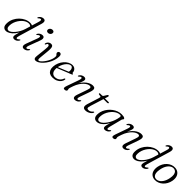

<svg xmlns="http://www.w3.org/2000/svg" viewBox="409 -2316 3923 3923"><g transform="rotate(45 2370.5 -354.5)"><path d="M540 -608 393 -114.5Q384.5 -86 383.2 -69.2Q382 -52.5 386.5 -45.5Q391 -38.5 401 -38.5Q410 -38.5 420.5 -44.5Q431 -50.5 446.5 -65.5Q453.5 -72 458 -74.2Q462.5 -76.5 467 -74.5Q471.5 -72.5 471 -66.8Q470.5 -61 466.5 -52.5Q456 -33.5 439.8 -19.8Q423.5 -6 404.5 1.5Q385.5 9 366 9Q342.5 9 329.2 -3Q316 -15 316 -38.5Q316 -52.5 320.8 -73.8Q325.5 -95 336.5 -132Q347.5 -169 366 -229L377.5 -223Q341.5 -147.5 298.5 -95.8Q255.5 -44 211.2 -17.5Q167 9 126.5 9Q80 9 53 -23.5Q26 -56 31.5 -130.5Q36 -196.5 65.2 -256.2Q94.5 -316 141.5 -362.2Q188.5 -408.5 245.5 -435.2Q302.5 -462 361.5 -462Q389 -462 409.2 -455.2Q429.5 -448.5 442.5 -436.5Q455.5 -424.5 461 -408L424 -393.5Q414 -413 397.2 -423Q380.5 -433 352.5 -433Q317 -433 282 -416Q247 -399 215.5 -369Q184 -339 158.8 -300Q133.5 -261 118.5 -217Q103.5 -173 101.5 -127.5Q99 -77.5 115.5 -55.8Q132 -34 159.5 -34Q184.5 -34 216 -55.8Q247.5 -77.5 279.8 -115.2Q312 -153 339.2 -201.8Q366.5 -250.5 382.5 -303.5L471 -595.5Q484 -637 479.5 -653.5Q475 -670 460.5 -670Q451.5 -670 440.8 -664Q430 -658 415 -643Q408 -636.5 403.5 -634.2Q399 -632 394.5 -634Q390 -636.5 390.5 -642.2Q391 -648 395 -656Q406 -675 422 -688.8Q438 -702.5 458 -710Q478 -717.5 498.5 -717.5Q522.5 -717.5 535.2 -705.2Q548 -693 549.5 -668.5Q551 -644 540 -608Z M674 -113.5Q659 -72.5 663 -55.8Q667 -39 681.5 -39Q690.5 -39 701 -45Q711.5 -51 727 -66.5Q734 -73 738.5 -75Q743 -77 747.5 -75.5Q752 -73 751.5 -67.2Q751 -61.5 747 -53.5Q730.5 -25 702.5 -8.2Q674.5 8.5 643 8.5Q618.5 8.5 605 -3.8Q591.5 -16 591.2 -40.5Q591 -65 604 -101L693.5 -339.5Q709 -381 705 -397.5Q701 -414 686 -414Q677.5 -414 666.8 -408.2Q656 -402.5 640.5 -387Q633.5 -380.5 629 -378.2Q624.5 -376 620 -378Q615.5 -380 616 -385.8Q616.5 -391.5 620.5 -400Q636.5 -428.5 664.5 -445.2Q692.5 -462 724 -462Q747.5 -462 760.8 -449.8Q774 -437.5 775.2 -412.8Q776.5 -388 762.5 -351ZM762.5 -572Q737.5 -572 724.2 -587.2Q711 -602.5 715 -623.5Q718 -640 728.5 -653.5Q739 -667 755 -675Q771 -683 789.5 -683Q816 -683 828.2 -668Q840.5 -653 836 -631Q834 -614.5 823.2 -601.2Q812.5 -588 797 -580Q781.5 -572 762.5 -572Z M936 -46Q936.5 -17.5 949.2 -4Q962 9.5 986 9.5Q1018.5 9.5 1056.5 -13.5Q1094.5 -36.5 1132 -76.5Q1169.5 -116.5 1200.5 -168.2Q1231.5 -220 1250.2 -278Q1269 -336 1270 -394.5Q1270.5 -429 1257.5 -445.5Q1244.5 -462 1223 -462Q1204.5 -462 1192.5 -450.5Q1180.5 -439 1180 -422.5Q1179.5 -410 1184.8 -400Q1190 -390 1200 -381.5Q1212 -371 1215.5 -363.8Q1219 -356.5 1218.5 -342.5Q1218.5 -303 1204 -260.5Q1189.5 -218 1166.8 -178.2Q1144 -138.5 1118.2 -106.2Q1092.5 -74 1069.2 -55Q1046 -36 1030 -36Q1018.5 -36 1013 -45Q1007.5 -54 1007.5 -75Q1007.5 -87.5 1009.8 -114.5Q1012 -141.5 1015.8 -175.8Q1019.5 -210 1022.8 -245.5Q1026 -281 1029 -312.2Q1032 -343.5 1032 -363.5Q1033.5 -412.5 1019.5 -436.5Q1005.5 -460.5 970 -460.5Q942.5 -460.5 922 -447Q901.5 -433.5 889.8 -414.5Q878 -395.5 876 -377Q875 -369 878 -365Q881 -361 886 -361Q891 -361 894.8 -365Q898.5 -369 902.5 -379Q908.5 -396.5 916.8 -404Q925 -411.5 936.5 -411.5Q951 -411.5 958 -397.2Q965 -383 964.5 -357.5Q964 -334 961 -300.2Q958 -266.5 954 -228.5Q950 -190.5 945.8 -154.5Q941.5 -118.5 938.8 -89.8Q936 -61 936 -46Z M1365 -205Q1365 -205 1384.2 -213Q1403.5 -221 1434.8 -233.5Q1466 -246 1502 -260.8Q1538 -275.5 1572.5 -290Q1607 -304.5 1633 -315L1624 -301Q1627.5 -310.5 1629 -322Q1630.5 -333.5 1630.5 -350.5Q1630.5 -386.5 1614 -410.5Q1597.5 -434.5 1571 -434.5Q1544 -434.5 1514.8 -414.5Q1485.5 -394.5 1460 -359.8Q1434.5 -325 1417.2 -279.2Q1400 -233.5 1396.5 -181.5Q1392 -107 1421.5 -69.8Q1451 -32.5 1502 -32.5Q1535 -32.5 1566.2 -45.5Q1597.5 -58.5 1622 -83.5Q1646.5 -108.5 1658.5 -145.5Q1663 -154 1667 -157Q1671 -160 1675.5 -160Q1681.5 -159.5 1684.8 -154.8Q1688 -150 1686 -139Q1680 -102 1652.5 -67.8Q1625 -33.5 1579 -12.2Q1533 9 1471 9Q1421 9 1387.5 -11Q1354 -31 1338 -68.8Q1322 -106.5 1325 -159.5Q1328.5 -219.5 1351.5 -273.8Q1374.5 -328 1411.5 -370.5Q1448.5 -413 1494.2 -437.8Q1540 -462.5 1588.5 -462.5Q1622.5 -462.5 1646.2 -447.8Q1670 -433 1683 -408.8Q1696 -384.5 1697 -355Q1697 -349 1700.5 -345.2Q1704 -341.5 1710 -342.5Q1717 -344 1720.5 -341.5Q1724 -339 1724 -333.5Q1724 -327.5 1718.5 -322.2Q1713 -317 1696.5 -310.5Q1677.5 -303 1646.2 -290.8Q1615 -278.5 1578.2 -263.8Q1541.5 -249 1504.5 -234Q1467.5 -219 1436.8 -207Q1406 -195 1387.5 -187.5Q1369 -180 1369 -180Z M1822 -378Q1817.5 -380 1817.8 -385.8Q1818 -391.5 1822.5 -400Q1838.5 -428.5 1866.8 -445.2Q1895 -462 1927 -462Q1950 -462 1963.8 -451Q1977.5 -440 1977.5 -418.5Q1977.5 -405.5 1972.5 -388Q1967.5 -370.5 1957.2 -343.8Q1947 -317 1930.2 -276Q1913.5 -235 1889 -175L1891.5 -201Q1921.5 -274.5 1958.5 -324.5Q1995.5 -374.5 2034.2 -405Q2073 -435.5 2109.5 -448.8Q2146 -462 2174.5 -462Q2214.5 -462 2229.8 -445.2Q2245 -428.5 2241.8 -397Q2238.5 -365.5 2223 -320.5L2150 -113.5Q2135 -72 2139 -55.2Q2143 -38.5 2157.5 -38.5Q2166.5 -38.5 2177.2 -44.5Q2188 -50.5 2203 -66Q2210 -72.5 2214.8 -74.8Q2219.5 -77 2223.5 -75Q2228 -72.5 2227.5 -66.8Q2227 -61 2223 -53Q2207 -24.5 2178.8 -7.8Q2150.5 9 2119 9Q2094.5 9 2081.5 -3.2Q2068.5 -15.5 2068 -40Q2067.5 -64.5 2080 -100L2155 -315.5Q2174.5 -371 2168 -392Q2161.5 -413 2132 -413Q2108.5 -413 2077.8 -398Q2047 -383 2014.2 -352.2Q1981.5 -321.5 1951.2 -274.2Q1921 -227 1898.5 -163.5Q1887 -130.5 1881 -111.5Q1875 -92.5 1872.8 -82.8Q1870.5 -73 1870.5 -66Q1870.5 -54.5 1874 -47Q1877.5 -39.5 1877.5 -28.5Q1877.5 -11.5 1861.5 -1.2Q1845.5 9 1819.5 9Q1796 9 1791.2 -11Q1786.5 -31 1803 -77.5L1895.5 -339.5Q1910 -381 1906.5 -397.5Q1903 -414 1888 -414Q1879.5 -414 1868.5 -408.2Q1857.5 -402.5 1842.5 -387Q1835.5 -380.5 1830.8 -378.2Q1826 -376 1822 -378Z M2437 -413 2391.5 -420.5Q2385 -422.5 2381.2 -426.2Q2377.5 -430 2377.5 -435Q2377.5 -442 2383 -445.8Q2388.5 -449.5 2398 -449.5H2449.5Q2458.5 -449.5 2465 -452.8Q2471.5 -456 2476.5 -462.5L2521.5 -534Q2526.5 -541 2531.8 -543.2Q2537 -545.5 2542.5 -545.5Q2549.5 -545.5 2553 -542.2Q2556.5 -539 2556.5 -532Q2556.5 -527.5 2555 -520.2Q2553.5 -513 2550.5 -504L2434 -132Q2416.5 -76 2425 -58.2Q2433.5 -40.5 2462 -40.5Q2487.5 -40.5 2510.2 -51.5Q2533 -62.5 2556.5 -89.5Q2561.5 -94.5 2564.8 -96.5Q2568 -98.5 2571.5 -98.5Q2576.5 -98.5 2578.8 -95.5Q2581 -92.5 2580.5 -87.5Q2579.5 -74.5 2566.8 -57.8Q2554 -41 2532.5 -26Q2511 -11 2483 -1Q2455 9 2423 9Q2388 9 2370.8 -5.5Q2353.5 -20 2352.2 -47.5Q2351 -75 2363 -113.5L2444.5 -371.5Q2451.5 -394 2450 -402.5Q2448.5 -411 2437 -413ZM2489.5 -417.5 2500 -449H2641.5Q2656.5 -449 2656.5 -437Q2656.5 -428 2647.8 -422.8Q2639 -417.5 2624 -417.5Z M3014.5 -113.5Q3004 -70.5 3007.2 -54.5Q3010.5 -38.5 3023 -38.5Q3033 -38.5 3043 -44.5Q3053 -50.5 3068.5 -65.5Q3075.5 -72 3080 -74.2Q3084.5 -76.5 3089 -74.5Q3093.5 -72.5 3093 -66.8Q3092.5 -61 3088.5 -52.5Q3072.5 -24.5 3044 -7.8Q3015.5 9 2986.5 9Q2963 9 2950.5 -2.8Q2938 -14.5 2938 -38.5Q2938 -50 2940.2 -64Q2942.5 -78 2948.5 -101Q2954.5 -124 2965.8 -160.5Q2977 -197 2994.5 -253L3002.5 -243.5Q2970 -162.5 2928.8 -106Q2887.5 -49.5 2841.5 -20.2Q2795.5 9 2749 9Q2702 9 2675.8 -23.5Q2649.5 -56 2656 -129Q2660 -180 2681.2 -228.8Q2702.5 -277.5 2736.5 -319.8Q2770.5 -362 2814 -394Q2857.5 -426 2907 -444Q2956.5 -462 3008 -462Q3041 -462 3063 -457Q3085 -452 3096.2 -443.2Q3107.5 -434.5 3107 -423.5Q3106.5 -415.5 3101.5 -409.8Q3096.5 -404 3091 -398.2Q3085.5 -392.5 3083.5 -384ZM2727 -134Q2722 -78 2737.2 -54.5Q2752.5 -31 2781 -31Q2806.5 -31 2836 -51Q2865.5 -71 2895 -106.5Q2924.5 -142 2950 -187.5Q2975.5 -233 2994 -285Q3012.5 -337 3020.5 -390.5Q3024 -412 3015.2 -421.5Q3006.5 -431 2988.5 -431Q2952.5 -431 2916.8 -414.8Q2881 -398.5 2848.8 -369.8Q2816.5 -341 2790.2 -303.2Q2764 -265.5 2747.5 -222.2Q2731 -179 2727 -134Z M3224.5 -378Q3220 -380 3220.2 -385.8Q3220.5 -391.5 3225 -400Q3241 -428.5 3269.2 -445.2Q3297.5 -462 3329.5 -462Q3352.5 -462 3366.2 -451Q3380 -440 3380 -418.5Q3380 -405.5 3375 -388Q3370 -370.5 3359.8 -343.8Q3349.5 -317 3332.8 -276Q3316 -235 3291.5 -175L3294 -201Q3324 -274.5 3361 -324.5Q3398 -374.5 3436.8 -405Q3475.5 -435.5 3512 -448.8Q3548.5 -462 3577 -462Q3617 -462 3632.2 -445.2Q3647.5 -428.5 3644.2 -397Q3641 -365.5 3625.5 -320.5L3552.5 -113.5Q3537.5 -72 3541.5 -55.2Q3545.5 -38.5 3560 -38.5Q3569 -38.5 3579.8 -44.5Q3590.5 -50.5 3605.5 -66Q3612.5 -72.5 3617.2 -74.8Q3622 -77 3626 -75Q3630.5 -72.5 3630 -66.8Q3629.5 -61 3625.5 -53Q3609.5 -24.5 3581.2 -7.8Q3553 9 3521.5 9Q3497 9 3484 -3.2Q3471 -15.5 3470.5 -40Q3470 -64.5 3482.5 -100L3557.5 -315.5Q3577 -371 3570.5 -392Q3564 -413 3534.5 -413Q3511 -413 3480.2 -398Q3449.5 -383 3416.8 -352.2Q3384 -321.5 3353.8 -274.2Q3323.5 -227 3301 -163.5Q3289.5 -130.5 3283.5 -111.5Q3277.5 -92.5 3275.2 -82.8Q3273 -73 3273 -66Q3273 -54.5 3276.5 -47Q3280 -39.5 3280 -28.5Q3280 -11.5 3264 -1.2Q3248 9 3222 9Q3198.5 9 3193.8 -11Q3189 -31 3205.5 -77.5L3298 -339.5Q3312.5 -381 3309 -397.5Q3305.5 -414 3290.5 -414Q3282 -414 3271 -408.2Q3260 -402.5 3245 -387Q3238 -380.5 3233.2 -378.2Q3228.5 -376 3224.5 -378Z M4243 -608 4096 -114.5Q4087.5 -86 4086.2 -69.2Q4085 -52.5 4089.5 -45.5Q4094 -38.5 4104 -38.5Q4113 -38.5 4123.5 -44.5Q4134 -50.5 4149.5 -65.5Q4156.5 -72 4161 -74.2Q4165.5 -76.5 4170 -74.5Q4174.5 -72.5 4174 -66.8Q4173.5 -61 4169.5 -52.5Q4159 -33.5 4142.8 -19.8Q4126.5 -6 4107.5 1.5Q4088.5 9 4069 9Q4045.5 9 4032.2 -3Q4019 -15 4019 -38.5Q4019 -52.5 4023.8 -73.8Q4028.5 -95 4039.5 -132Q4050.5 -169 4069 -229L4080.5 -223Q4044.5 -147.5 4001.5 -95.8Q3958.5 -44 3914.2 -17.5Q3870 9 3829.5 9Q3783 9 3756 -23.5Q3729 -56 3734.5 -130.5Q3739 -196.5 3768.2 -256.2Q3797.5 -316 3844.5 -362.2Q3891.5 -408.5 3948.5 -435.2Q4005.5 -462 4064.5 -462Q4092 -462 4112.2 -455.2Q4132.5 -448.5 4145.5 -436.5Q4158.5 -424.5 4164 -408L4127 -393.5Q4117 -413 4100.2 -423Q4083.5 -433 4055.5 -433Q4020 -433 3985 -416Q3950 -399 3918.5 -369Q3887 -339 3861.8 -300Q3836.5 -261 3821.5 -217Q3806.5 -173 3804.5 -127.5Q3802 -77.5 3818.5 -55.8Q3835 -34 3862.5 -34Q3887.5 -34 3919 -55.8Q3950.5 -77.5 3982.8 -115.2Q4015 -153 4042.2 -201.8Q4069.5 -250.5 4085.5 -303.5L4174 -595.5Q4187 -637 4182.5 -653.5Q4178 -670 4163.5 -670Q4154.5 -670 4143.8 -664Q4133 -658 4118 -643Q4111 -636.5 4106.5 -634.2Q4102 -632 4097.5 -634Q4093 -636.5 4093.5 -642.2Q4094 -648 4098 -656Q4109 -675 4125 -688.8Q4141 -702.5 4161 -710Q4181 -717.5 4201.5 -717.5Q4225.5 -717.5 4238.2 -705.2Q4251 -693 4252.5 -668.5Q4254 -644 4243 -608Z M4548.5 -462Q4602 -460 4640.2 -432.5Q4678.5 -405 4695.2 -355Q4712 -305 4699.5 -234Q4689.5 -180.5 4664.2 -135Q4639 -89.5 4602.2 -56.5Q4565.5 -23.5 4521.2 -6Q4477 11.5 4428.5 9Q4377 6.5 4339.5 -20.8Q4302 -48 4286 -98.2Q4270 -148.5 4282 -218.5Q4292 -273 4316.8 -318.5Q4341.5 -364 4377.8 -397Q4414 -430 4457.5 -447.2Q4501 -464.5 4548.5 -462ZM4434 -21.5Q4459.5 -19.5 4483.8 -28.2Q4508 -37 4530.2 -55Q4552.5 -73 4571 -100Q4589.5 -127 4603.5 -161.5Q4617.5 -196 4625 -237.5Q4637 -301.5 4629.8 -343.5Q4622.5 -385.5 4600 -407.2Q4577.5 -429 4543 -431.5Q4518 -433.5 4494.2 -424.8Q4470.5 -416 4449 -398Q4427.5 -380 4409.2 -353.2Q4391 -326.5 4377.5 -291.8Q4364 -257 4356.5 -215.5Q4344 -151.5 4351 -109.5Q4358 -67.5 4379.8 -46Q4401.5 -24.5 4434 -21.5Z"/></g></svg>

Font: Fraunces Light
Style: Italic
Weight: 300
Italic angle: -16°
Version: Version 1.000;[b76b70a41]